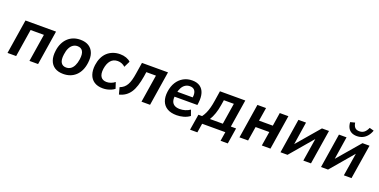

<svg xmlns="http://www.w3.org/2000/svg" viewBox="-18 -1590 5120 2591"><g transform="rotate(20 2542.0 -295.0)"><path d="M33 0 111 -494H550L472 0H348L411 -397H220L157 0Z M835 10Q761 10 712 -21Q663 -52 642.5 -110.5Q622 -169 633 -249Q641 -311 664 -358.5Q687 -406 722 -438.5Q757 -471 801.5 -487.5Q846 -504 899 -504Q973 -504 1021.5 -472.5Q1070 -441 1090.5 -383.5Q1111 -326 1100 -245Q1092 -183 1069.5 -135.5Q1047 -88 1012 -55.5Q977 -23 932.5 -6.5Q888 10 835 10ZM842 -85Q879 -85 906.5 -104Q934 -123 952.5 -160.5Q971 -198 979 -253Q990 -332 966.5 -370.5Q943 -409 891 -409Q856 -409 827.5 -390Q799 -371 780.5 -333.5Q762 -296 755 -241Q744 -162 767.5 -123.5Q791 -85 842 -85Z M1403 10Q1327 10 1278 -22.5Q1229 -55 1209 -114Q1189 -173 1199 -250Q1207 -309 1229 -356.5Q1251 -404 1286 -436.5Q1321 -469 1367.5 -486.5Q1414 -504 1469 -504Q1517 -504 1557.5 -489.5Q1598 -475 1621 -451L1578 -363Q1558 -383 1530 -394.5Q1502 -406 1471 -406Q1439 -406 1414 -395Q1389 -384 1370.5 -362.5Q1352 -341 1340 -311Q1328 -281 1322 -241Q1312 -166 1338 -127Q1364 -88 1423 -88Q1453 -88 1484 -99.5Q1515 -111 1540 -131L1569 -43Q1549 -27 1521.5 -15Q1494 -3 1464 3.5Q1434 10 1403 10Z M1638 14 1612 -83Q1645 -95 1668.5 -114.5Q1692 -134 1709 -163Q1726 -192 1738 -234.5Q1750 -277 1759 -336L1784 -494H2158L2080 0H1957L2020 -397H1882L1872 -331Q1859 -253 1840 -193.5Q1821 -134 1793.5 -93Q1766 -52 1728 -25.5Q1690 1 1638 14Z M2463 10Q2380 10 2327.5 -21Q2275 -52 2252.5 -110Q2230 -168 2241 -249Q2252 -328 2287.5 -384.5Q2323 -441 2378.5 -472.5Q2434 -504 2505 -504Q2574 -504 2617.5 -473.5Q2661 -443 2678 -387Q2695 -331 2686 -252L2681 -216H2336L2347 -291H2603L2585 -273Q2593 -323 2586 -355Q2579 -387 2557.5 -403.5Q2536 -420 2501 -420Q2464 -420 2435.5 -401.5Q2407 -383 2388.5 -349.5Q2370 -316 2361 -268L2356 -239Q2347 -187 2358 -152.5Q2369 -118 2398.5 -100.5Q2428 -83 2475 -83Q2512 -83 2550.5 -94Q2589 -105 2621 -128L2650 -47Q2610 -17 2560.5 -3.5Q2511 10 2463 10Z M2702 131 2739 -97H2792Q2815 -128 2831.5 -164Q2848 -200 2860.5 -246.5Q2873 -293 2882 -353L2904 -494H3268L3205 -97H3280L3244 131H3140L3161 0H2828L2807 131ZM2904 -96H3090L3138 -399H2995L2983 -325Q2973 -259 2952.5 -198.5Q2932 -138 2904 -96Z M3364 0 3442 -494H3566L3535 -302H3733L3763 -494H3887L3809 0H3685L3718 -205H3521L3488 0Z M3953 0 4031 -494H4140L4083 -127H4055L4369 -494H4470L4391 0H4281L4340 -368H4367L4054 0Z M4535 0 4613 -494H4722L4665 -127H4637L4951 -494H5052L4973 0H4863L4922 -368H4949L4636 0ZM4844 -557Q4800 -557 4767.5 -574Q4735 -591 4717.5 -624Q4700 -657 4697 -704L4763 -721Q4770 -675 4791.5 -652.5Q4813 -630 4855 -630Q4896 -630 4924 -652.5Q4952 -675 4972 -721L5035 -704Q5018 -656 4990 -623Q4962 -590 4925 -573.5Q4888 -557 4844 -557Z"/></g></svg>

Font: Nunito Sans 10pt SemiCondensed
Style: Bold Italic
Weight: 700
Width: 4
Italic angle: -9°
Designer: Vernon Adams
Foundry: Vernon Adams
Version: Version 3.101;gftools[0.9.27]